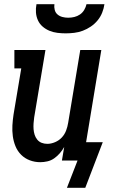

<svg xmlns="http://www.w3.org/2000/svg" viewBox="-20 -770 540 921"><path d="M295 -610Q275 -610 255 -612.5Q235 -615 217 -622.5Q199 -630 184.5 -642.5Q170 -655 162 -672.5Q154 -690 152.5 -710Q151 -730 155 -750H241Q239 -736 242.5 -722.5Q246 -709 256 -700.5Q266 -692 279.5 -688.5Q293 -685 307 -685Q322 -685 336.5 -688.5Q351 -692 363.5 -700.5Q376 -709 384 -722.5Q392 -736 395 -750H481Q478 -729 470 -709Q462 -689 448 -672Q434 -655 415.5 -642.5Q397 -630 377 -622.5Q357 -615 336 -612.5Q315 -610 295 -610ZM301 131 352 0H277L288 -65Q279 -49 267 -35Q255 -21 240 -10.5Q225 0 207.5 4Q190 8 173 8Q147 8 123 -1Q99 -10 81.5 -27.5Q64 -45 54.5 -68Q45 -91 41.5 -116.5Q38 -142 39.5 -168.5Q41 -195 45 -221L82 -442H49V-530H198L144 -207Q142 -193 141 -178.5Q140 -164 141 -150.5Q142 -137 146 -124Q150 -111 158.5 -100.5Q167 -90 179.5 -85Q192 -80 207 -80Q225 -80 244 -88Q263 -96 276.5 -110.5Q290 -125 297 -143.5Q304 -162 307 -181L365 -530H466L393 -88H473L389 131Z"/></svg>

Font: Iosevka Slab Semibold
Style: Italic
Weight: 600
Italic angle: -9°
Monospace: yes
Designer: Belleve Invis
Foundry: Belleve Invis
Version: Version 11.1.1; ttfautohint (v1.8.3)